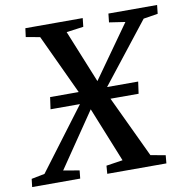

<svg xmlns="http://www.w3.org/2000/svg" viewBox="-112 -824 893 905"><g transform="rotate(-10 334.5 -371.5)"><path d="M-30.5 0 -26 -38.5 37.5 -51 281.5 -375.5 357 -435.5 537.5 -690 461 -701.5 465.5 -743H698.5L694 -701.5L625 -690.5L383.5 -383L307.5 -316.5L127 -51.5L203.5 -38.5L199.5 0ZM329 0 332 -38.5 411 -50.5 304.5 -314.5 279 -369.5 129.5 -689.5 62.5 -701.5 68 -743H342.5L338 -702L256.5 -691L360 -436.5L386 -387L544.5 -51.5L615.5 -38.5L612 0ZM118.5 -346 126.5 -403H548L540 -346Z"/></g></svg>

Font: Merriweather 36pt Medium
Style: Italic
Weight: 500
Italic angle: -7.8°
Version: Version 2.101